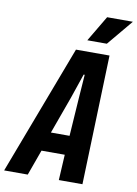

<svg xmlns="http://www.w3.org/2000/svg" viewBox="-155 -1001 760 1065"><g transform="rotate(10 225.0 -468.0)"><path d="M-55 0 221 -729H410L386 0H253L261 -144H130L78 0ZM164 -252H269L283 -461L293 -600H287L240 -462ZM274 -791 360 -936H505L384 -791Z"/></g></svg>

Font: Mona Sans Condensed
Style: Bold Italic
Weight: 700
Width: 3
Italic angle: -11.7°
Designer: Deni Anggara
Foundry: GitHub
Version: Version 1.001; ttfautohint (v1.8.4.7-5d5b);gftools[0.9.31]